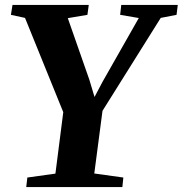

<svg xmlns="http://www.w3.org/2000/svg" viewBox="-20 -763 745 783"><path d="M87 0 91.5 -39 206 -55 238 -305.5 82 -690 24.5 -702.5 31 -743H342L336.5 -702.5L256.5 -689L344.5 -437.5L365.5 -367.5L398.5 -430L546 -689.5L470 -702.5L474.5 -743H705L700 -702.5L635.5 -690L398 -311L364.5 -55.5L483 -39L479 0Z"/></svg>

Font: Merriweather 60pt ExtraBold
Style: Italic
Weight: 800
Italic angle: -7.8°
Version: Version 2.101